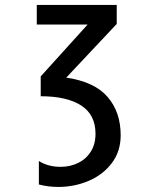

<svg xmlns="http://www.w3.org/2000/svg" viewBox="-20 -745 640 778"><path d="M129 -725H453V-648L248.5 -430.5Q363.5 -413.5 416.2 -352Q469 -290.5 469 -197Q469 -131.5 433 -84Q397 -36.5 339 -12Q281 12.5 216.5 12.5Q175 12.5 137.5 2.5V-92.5Q175 -69 225.5 -69Q264.5 -69 296.8 -84.8Q329 -100.5 348 -130.8Q367 -161 367 -203Q367 -280 309 -317.5Q251 -355 145 -355V-435.5L335 -645.5H129Z"/></svg>

Font: JuliaMono Medium
Style: Regular
Weight: 500
Monospace: yes
Designer: cormullion
Foundry: corm
Version: Version 0.054; ttfautohint (v1.8.4)